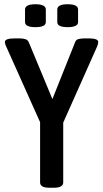

<svg xmlns="http://www.w3.org/2000/svg" viewBox="-20 -883 485 905"><path d="M213 2Q169 2 169 -23V-307L10 -662Q7 -668 5 -674Q3 -680 3 -685Q3 -702 49 -702H72Q88 -702 99.5 -698.5Q111 -695 116 -683L227 -416L334 -684Q338 -696 350.5 -699Q363 -702 379 -702H399Q443 -702 443 -685Q443 -676 437 -662L278 -305V-23Q278 2 233 2ZM299 -755Q250 -755 250 -779V-838Q250 -863 299 -863Q348 -863 348 -838V-779Q348 -755 299 -755ZM147 -755Q98 -755 98 -779V-838Q98 -863 147 -863Q196 -863 196 -838V-779Q196 -755 147 -755Z"/></svg>

Font: Asap Condensed Medium
Style: Regular
Weight: 500
Width: 3
Designer: Pablo Cosgaya
Foundry: Omnibus-Type
Version: Version 3.001; ttfautohint (v1.8.4.7-5d5b)